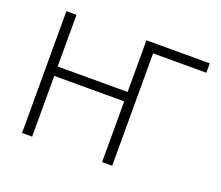

<svg xmlns="http://www.w3.org/2000/svg" viewBox="-116 -869 1192 1037"><g transform="rotate(20 479.5 -350.0)"><path d="M618 -646 560 -700H924V-646ZM100 0V-700H158V-403H560V-700H618V0H560V-349H158V0Z"/></g></svg>

Font: Geologica Cursive Thin
Style: Regular
Weight: 250
Designer: Sindre Bremnes, Frode Helland
Foundry: Monokrom Skriftforlag AS
Version: Version 1.010;gftools[0.9.28]